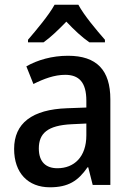

<svg xmlns="http://www.w3.org/2000/svg" viewBox="-20 -786 560 816"><path d="M313 -766H212C188 -722 135 -659 99 -617V-606H165C196 -628 228 -659 262 -694C295 -659 328 -628 360 -606H426V-617C390 -658 337 -721 313 -766ZM269 -549C201 -549 139 -531 92 -504L122 -429C166 -451 211 -468 257 -468C315 -468 347 -437 347 -358V-329L266 -326C116 -321 40 -262 40 -153C40 -51 99 10 192 10C270 10 312 -17 352 -75H355L374 0H449V-364C449 -488 391 -549 269 -549ZM284 -258 347 -261V-211C347 -119 295 -71 224 -71C176 -71 145 -97 145 -155C145 -219 182 -253 284 -258Z"/></svg>

Font: Noto Sans Khmer SemiCondensed Medium
Style: Regular
Weight: 500
Width: 4
Designer: Danh Hong and the Monotype Design Team
Foundry: Monotype Imaging Inc.
Version: Version 2.004